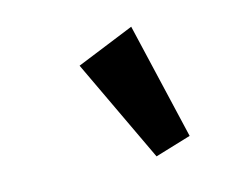

<svg xmlns="http://www.w3.org/2000/svg" viewBox="-39 -756 381 306"><g transform="rotate(-10 151.5 -603.0)"><path d="M192.9 -498 97.2 -661.6 189 -708.5 250.5 -521Z"/></g></svg>

Font: Elstob Grade
Style: Regular
Weight: 400
Designer: Peter S. Baker
Version: Version 1.015